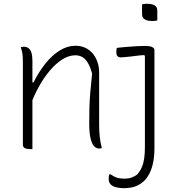

<svg xmlns="http://www.w3.org/2000/svg" viewBox="-20 -777 940 1007"><path d="M740 -536Q755 -536 766 -534Q777 -532 783.5 -527Q790 -522 790 -513Q790 -457 790 -406Q790 -355 790 -305Q790 -255 790 -205.5Q790 -156 790 -105Q790 -54 790 2Q790 49 780.5 87.5Q771 126 751.5 153.5Q732 181 702 195.5Q672 210 630 210Q609 210 590.5 205.5Q572 201 561 191Q555 185 552.5 177Q550 169 550 160Q550 152 551 146.5Q552 141 554 137H559Q578 150 593.5 155Q609 160 635 160Q654 160 670.5 154Q687 148 700 138Q716 119 724.5 98.5Q733 78 736.5 52.5Q740 27 740 -6Q740 -71 740 -130Q740 -189 740 -245.5Q740 -302 740 -361Q740 -420 740 -485L734 -488Q715 -487 697.5 -484.5Q680 -482 664 -480.5Q648 -479 635 -477.5Q622 -476 613 -476Q606 -476 600.5 -479Q595 -482 592.5 -488.5Q590 -495 590 -506Q590 -512 591 -517Q592 -522 593 -526Q610 -528 627.5 -529.5Q645 -531 664 -532.5Q683 -534 702 -535Q721 -536 740 -536ZM725 -754Q728 -755 731.5 -755.5Q735 -756 738.5 -756.5Q742 -757 746.5 -757Q751 -757 755 -757Q779 -757 792 -748Q805 -739 805 -722V-670Q802 -669 798.5 -668.5Q795 -668 791.5 -667.5Q788 -667 784 -667Q780 -667 775 -667Q760 -667 748.5 -671Q737 -675 731 -683Q725 -691 725 -702ZM514 0Q510 1 506.5 1.5Q503 2 499 2Q486 2 474.5 -9Q463 -20 455.5 -49Q448 -78 448 -130Q448 -177 449 -214Q450 -251 453.5 -292Q457 -333 463 -391Q451 -438 430 -462.5Q409 -487 375 -487Q341 -487 307 -465.5Q273 -444 242 -407.5Q211 -371 185 -324.5Q159 -278 141 -228L138 -345H156Q184 -401 218.5 -444Q253 -487 293 -512Q333 -537 375 -537Q405 -537 428 -526Q451 -515 467 -495.5Q483 -476 491.5 -450.5Q500 -425 500 -397Q500 -352 500 -306.5Q500 -261 500 -215.5Q500 -170 500 -124Q500 -89 503 -60.5Q506 -32 514 0ZM150 5Q149 5 147 5Q145 5 143.5 5Q142 5 140 5Q132 5 124.5 4Q117 3 111.5 0.5Q106 -2 103 -6.5Q100 -11 100 -18Q100 -71 100 -124Q100 -177 100 -230Q100 -283 100 -336Q100 -389 100 -442Q100 -477 98 -493Q96 -509 89 -529Q92 -530 94.5 -530.5Q97 -531 100 -531.5Q103 -532 105 -532Q120 -532 130 -524Q140 -516 145 -500Q150 -484 150 -459Q150 -401 150 -343Q150 -285 150 -227Q150 -169 150 -111Q150 -53 150 5Z"/></svg>

Font: Recursive Casual Light
Style: Regular
Weight: 300
Version: Version 1.047